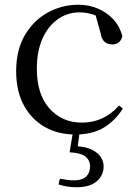

<svg xmlns="http://www.w3.org/2000/svg" viewBox="-20 -551 578 808"><path d="M297 15Q224 15 168 -17Q112 -49 80 -108.5Q48 -168 48 -251Q48 -341 85 -403.5Q122 -466 181.5 -498.5Q241 -531 310 -531Q355 -531 393 -514.5Q431 -498 457.5 -469Q484 -440 495 -399Q486 -364 453 -364Q432 -364 419.5 -375.5Q407 -387 403 -413L378 -502L428 -462Q397 -482 370 -490.5Q343 -499 315 -499Q264 -499 223 -470Q182 -441 158.5 -388Q135 -335 135 -262Q135 -154 188 -94.5Q241 -35 325 -35Q370 -35 409 -52.5Q448 -70 481 -107L497 -94Q464 -42 416 -13.5Q368 15 297 15ZM273 90 288 -2H316L305 81L291 64Q351 65 383.5 89Q416 113 416 150Q416 187 387 212Q358 237 302 237Q278 237 259.5 233.5Q241 230 226 225L232 201Q248 204 263 206Q278 208 292 208Q326 208 342.5 192Q359 176 359 150Q359 123 339 107.5Q319 92 273 90Z"/></svg>

Font: Noto Serif KR
Style: Regular
Weight: 400
Designer: Ryoko NISHIZUKA  (kana & ideographs); Frank Grießhammer (Latin, Greek & Cyrillic); Wenlong ZHANG  (bopomofo); Sandoll Co
Foundry: Adobe
Version: Version 2.003-H1;hotconv 1.1.1;makeotfexe 2.6.0